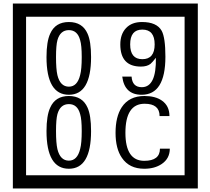

<svg xmlns="http://www.w3.org/2000/svg" viewBox="-20 -980 1195 1090"><path d="M1103 90H53V-960H1103ZM1028 15V-885H128V15ZM497 -656Q497 -442 371 -442Q244 -442 244 -656Q244 -744 265 -789Q294 -855 371 -855Q448 -855 477 -789Q497 -745 497 -656ZM444 -656Q444 -723 435 -752Q420 -809 371 -809Q322 -809 306 -752Q298 -723 298 -656Q298 -587 306 -553Q322 -488 371 -488Q419 -488 435 -554Q444 -587 444 -656ZM919 -658Q919 -442 784 -442Q687 -442 674 -545H727Q731 -485 785 -485Q868 -485 865 -652Q844 -625 834 -617Q814 -602 780 -602Q663 -602 663 -728Q663 -786 695.5 -820.5Q728 -855 786 -855Q870 -855 898 -805Q919 -766 919 -658ZM858 -728Q858 -812 788 -812Q719 -812 719 -728Q719 -644 788 -644Q858 -644 858 -728ZM497 -236Q497 -22 371 -22Q244 -22 244 -236Q244 -324 265 -369Q294 -435 371 -435Q448 -435 477 -369Q497 -325 497 -236ZM444 -236Q444 -303 435 -332Q420 -389 371 -389Q322 -389 306 -332Q298 -303 298 -236Q298 -167 306 -133Q322 -68 371 -68Q419 -68 435 -134Q444 -167 444 -236ZM944 -136Q944 -80 898 -49Q858 -22 799 -22Q714 -22 672 -84Q636 -136 636 -226Q636 -317 671 -371Q713 -435 800 -435Q862 -435 899 -409Q942 -379 942 -321H886Q886 -391 801 -391Q692 -391 692 -226Q692 -67 799 -67Q888 -67 888 -136Z"/></svg>

Font: Unicode BMP Fallback SIL
Style: Regular
Weight: 400
Foundry: NRSI, SIL International
Version: Version 5.1 Based on Unicode 5.1